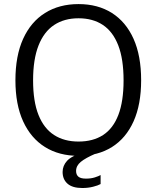

<svg xmlns="http://www.w3.org/2000/svg" viewBox="-20 -753 766 940"><path d="M364.5 10Q269.5 10 200.2 -33.2Q131 -76.5 93.2 -159Q55.5 -241.5 55.5 -360Q55.5 -479.5 93.2 -562.8Q131 -646 200.5 -689.5Q270 -733 364.5 -733Q459 -733 527.8 -689.5Q596.5 -646 633.8 -563Q671 -480 671 -360Q671 -241.5 634 -159Q597 -76.5 528.2 -33.2Q459.5 10 364.5 10ZM364.5 -60Q435.5 -60 484.8 -92Q534 -124 559.5 -190.5Q585 -257 585 -359.5Q585 -463.5 559 -530.8Q533 -598 483.8 -630.8Q434.5 -663.5 364.5 -663.5Q294.5 -663.5 244.8 -630.5Q195 -597.5 168.5 -530Q142 -462.5 142 -359.5Q142 -256.5 168.5 -190.2Q195 -124 244.8 -92Q294.5 -60 364.5 -60ZM286.5 89Q286.5 58.5 308.2 34.5Q330 10.5 390.5 -8L448.5 -1Q398.5 20.5 375.5 39.5Q352.5 58.5 352.5 84Q352.5 102.5 363.8 112Q375 121.5 401 121.5Q425.5 121.5 444.2 115.5Q463 109.5 472.5 104V148Q460.5 155 436 161.2Q411.5 167.5 383 167.5Q334.5 167.5 310.5 146.2Q286.5 125 286.5 89Z"/></svg>

Font: Public Sans Thin Light
Style: Regular
Weight: 300
Version: Version 1.007